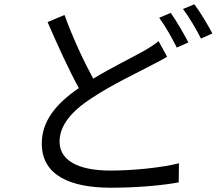

<svg xmlns="http://www.w3.org/2000/svg" viewBox="-20 -835 1040 896"><path d="M777 -775 723 -752C751 -714 785 -654 805 -613L859 -637C838 -678 802 -739 777 -775ZM887 -815 834 -793C863 -755 896 -698 918 -655L971 -679C952 -716 914 -779 887 -815ZM281 -765 202 -732C249 -624 302 -507 348 -424C240 -350 175 -269 175 -165C175 -15 310 41 498 41C623 41 739 30 814 16L815 -73C737 -53 604 -39 495 -39C337 -39 258 -91 258 -174C258 -250 314 -316 406 -376C504 -441 616 -493 684 -529C713 -544 738 -557 760 -570L720 -643C699 -626 677 -612 649 -596C594 -565 503 -521 415 -468C372 -547 321 -655 281 -765Z"/></svg>

Font: Noto Sans CJK SC
Style: Regular
Weight: 400
Designer: Ryoko NISHIZUKA 西塚涼子 (kana, bopomofo & ideographs); Paul D. Hunt (Latin, Greek & Cyrillic); Sandoll Communications 산돌커뮤니
Foundry: Adobe
Version: Version 2.004;hotconv 1.0.118;makeotfexe 2.5.65603